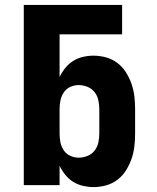

<svg xmlns="http://www.w3.org/2000/svg" viewBox="-20 -755 640 783"><path d="M361 8Q340 8 318.5 3Q297 -2 278.5 -13.5Q260 -25 246 -42.5Q232 -60 223 -79V0H77V-735H478V-615H223V-441Q232 -460 246 -477.5Q260 -495 278.5 -506.5Q297 -518 318.5 -523Q340 -528 361 -528Q387 -528 412.5 -521Q438 -514 459 -498Q480 -482 494 -459.5Q508 -437 516.5 -412.5Q525 -388 528 -362Q531 -336 531 -310V-210Q531 -184 528 -158Q525 -132 516.5 -107.5Q508 -83 494 -60.5Q480 -38 459 -22Q438 -6 412.5 1Q387 8 361 8ZM301 -112Q319 -112 336.5 -119Q354 -126 365.5 -140.5Q377 -155 381 -173.5Q385 -192 385 -210V-310Q385 -328 381 -346.5Q377 -365 365.5 -379.5Q354 -394 336.5 -401Q319 -408 301 -408Q283 -408 266.5 -400.5Q250 -393 240 -378Q230 -363 226.5 -345.5Q223 -328 223 -310V-210Q223 -192 226.5 -174.5Q230 -157 240 -142Q250 -127 266.5 -119.5Q283 -112 301 -112Z"/></svg>

Font: Iosevka Custom Heavy Extended
Style: Regular
Weight: 900
Width: 7
Monospace: yes
Designer: Belleve Invis
Foundry: Belleve Invis
Version: Version 11.2.4; ttfautohint (v1.8.4)